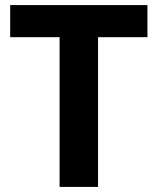

<svg xmlns="http://www.w3.org/2000/svg" viewBox="-20 -734 619 754"><path d="M365 0V-588H559V-714H20V-588H214V0Z"/></svg>

Font: Noto Sans Javanese
Style: Bold
Weight: 700
Designer: Monotype Design Team
Foundry: Monotype Imaging Inc.
Version: Version 2.005